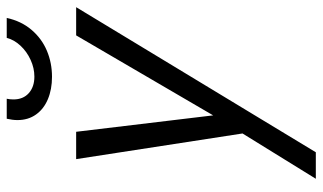

<svg xmlns="http://www.w3.org/2000/svg" viewBox="-210 -520 940 559"><g transform="rotate(-90 259.5 -240.0)"><path d="M189.9 -658.7Q189.9 -672.9 193.8 -689.9H252Q250 -680.7 250 -670.4Q250 -642.1 268.3 -625.7Q286.6 -609.4 316.4 -609.4Q341.3 -609.4 365.2 -620.4Q389.2 -631.3 406.5 -649.9Q423.8 -668.5 429.2 -689.9H487.3Q478 -647.5 452.6 -617.7Q427.2 -587.9 391.8 -573Q356.4 -558.1 315.9 -558.1Q279.3 -558.1 250.7 -570.1Q222.2 -582 206.1 -604.7Q189.9 -627.4 189.9 -658.7ZM19 210 150.9 -3.4 76.2 -487.8H155.8L203.6 -88.9L436.5 -487.8H518.6L96.2 210Z"/></g></svg>

Font: Acari Sans
Style: Italic
Weight: 400
Italic angle: -13°
Designer: Alfredo Marco Pradil and Stefan Peev
Foundry: Hanken Design Co.
Version: Version 1.045;January 11, 2019;FontCreator 11.5.0.2425 64-bi